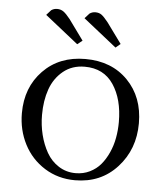

<svg xmlns="http://www.w3.org/2000/svg" viewBox="-48 -674 620 724"><g transform="rotate(5 261.5 -312.0)"><path d="M41 -228Q41 -325.7 102.3 -388.9Q163.6 -452.1 262.2 -452.1Q361.8 -452.1 422.9 -389.6Q483.9 -327.1 483.9 -228Q483.9 -129.4 421.9 -61.3Q359.9 6.8 262.2 6.8Q198.2 6.8 147.2 -25.1Q96.2 -57.1 68.6 -110.6Q41 -164.1 41 -228ZM100.1 -605 117.2 -624Q127 -630.9 139.2 -630.9Q153.3 -630.9 163.6 -623.5Q173.8 -616.2 189 -597.2L245.1 -520L226.1 -504.9ZM117.2 -228Q117.2 -189.5 126.2 -153.1Q135.3 -116.7 152.3 -86.7Q169.4 -56.6 198 -38.3Q226.6 -20 262.2 -20Q291.5 -20 315.9 -32Q340.3 -43.9 356.9 -63.7Q373.5 -83.5 385.5 -110.1Q397.5 -136.7 402.8 -166Q408.2 -195.3 408.2 -226.1Q408.2 -312.5 371.1 -367.7Q334 -422.9 262.2 -422.9Q214.4 -422.9 180.9 -395.5Q147.5 -368.2 132.3 -325.2Q117.2 -282.2 117.2 -228ZM245.1 -605 262.2 -624Q272 -630.9 284.2 -630.9Q298.3 -630.9 307.9 -623.8Q317.4 -616.7 333 -597.2L389.2 -520L371.1 -504.9Z"/></g></svg>

Font: Dehuti Alt
Style: Book
Weight: 400
Version: Version 1.2